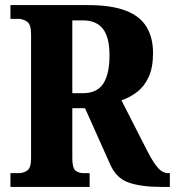

<svg xmlns="http://www.w3.org/2000/svg" viewBox="-20 -734 687 754"><path d="M21 0V-54H53Q71 -54 86.5 -64Q102 -74 102 -113V-600Q102 -639 85.5 -649.5Q69 -660 53 -660H21V-714H324Q418 -714 474.5 -692Q531 -670 556 -627.5Q581 -585 581 -526Q581 -469 564 -432Q547 -395 518.5 -373Q490 -351 457 -340L560 -138Q583 -94 601 -74Q619 -54 642 -54H647V0H611Q535 0 485.5 -17Q436 -34 412 -90L314 -309H264V-113Q264 -74 276.5 -64Q289 -54 309 -54H332V0ZM305 -368Q361 -368 385.5 -405.5Q410 -443 410 -516Q410 -588 384 -621Q358 -654 305 -654H264V-368Z"/></svg>

Font: Noto Serif Thai Condensed ExtraBold
Style: Regular
Weight: 800
Width: 3
Designer: Monotype Design Team
Foundry: Monotype Imaging Inc.
Version: Version 2.002; ttfautohint (v1.8.4.7-5d5b)